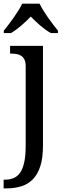

<svg xmlns="http://www.w3.org/2000/svg" viewBox="-32 -786 352 1046"><path d="M202.1 -536.1V7.8Q202.1 75.2 187.5 119.9Q172.9 164.6 146.5 191.2Q120.1 217.8 83.7 229Q47.4 240.2 3.9 240.2H-12.2V192.9H-4.9Q22 192.9 43 183.8Q64 174.8 78.4 153.6Q92.8 132.3 100.3 96.9Q107.9 61.5 107.9 8.8V-425.8Q107.9 -447.8 101.3 -461.2Q94.7 -474.6 83.5 -481.9Q72.3 -489.3 57.4 -491.7Q42.5 -494.1 25.9 -494.1H22.9V-536.1ZM-11.2 -619.1Q0.5 -633.3 14.6 -651.9Q28.8 -670.4 42.7 -690.2Q56.6 -710 68.8 -729.7Q81.1 -749.5 88.9 -766.1H183.6Q191.4 -749.5 203.6 -729.7Q215.8 -710 229.7 -690.2Q243.7 -670.4 257.8 -651.9Q272 -633.3 283.7 -619.1V-606H244.6Q215.8 -622.6 187 -647.2Q158.2 -671.9 135.7 -695.8Q112.8 -671.9 84.5 -647.2Q56.2 -622.6 27.8 -606H-11.2Z"/></svg>

Font: KhunPaOh
Style: Regular
Weight: 400
Designer: Khon Soe Zaw Thu
Version: Version 1.00 July 11, 2016, initial release